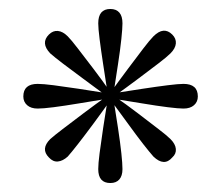

<svg xmlns="http://www.w3.org/2000/svg" viewBox="-20 -715 493 428"><path d="M221 -500Q215 -539 210 -571.5Q205 -604 202 -628Q199 -652 199 -663Q199 -695 226 -695Q239 -695 246 -687Q253 -679 253 -663Q253 -652 250.5 -628Q248 -604 243 -571.5Q238 -539 232 -500ZM232 -500Q238 -463 243 -430Q248 -397 250.5 -373.5Q253 -350 253 -338Q253 -323 246 -315Q239 -307 226 -307Q199 -307 199 -338Q199 -350 202 -373.5Q205 -397 210 -430Q215 -463 221 -500ZM226 -506Q264 -512 297 -517Q330 -522 354 -525Q378 -528 389 -528Q421 -528 421 -500Q421 -488 412.5 -480.5Q404 -473 389 -473Q378 -473 354 -476Q330 -479 297 -484.5Q264 -490 226 -496ZM226 -496Q189 -490 156 -484.5Q123 -479 99.5 -476Q76 -473 64 -473Q49 -473 40.5 -480.5Q32 -488 32 -500Q32 -528 64 -528Q76 -528 99.5 -525Q123 -522 156 -517Q189 -512 226 -506ZM223 -504Q246 -536 265.5 -562Q285 -588 299.5 -607Q314 -626 322 -634Q345 -657 364 -638Q373 -629 372 -618Q371 -607 360 -596Q352 -588 333 -573.5Q314 -559 288 -539.5Q262 -520 230 -497ZM230 -497Q208 -466 188 -439Q168 -412 153.5 -393.5Q139 -375 131 -366Q120 -356 109 -355Q98 -354 89 -364Q70 -383 92 -405Q101 -413 120 -427.5Q139 -442 165.5 -462Q192 -482 223 -504ZM223 -497Q192 -520 165.5 -539.5Q139 -559 120 -573.5Q101 -588 92 -596Q70 -619 89 -638Q98 -647 109 -646Q120 -645 131 -634Q139 -626 153.5 -607Q168 -588 188 -562Q208 -536 230 -504ZM230 -504Q262 -482 288 -462Q314 -442 333 -427.5Q352 -413 360 -405Q371 -394 372 -383Q373 -372 364 -364Q346 -343 322 -366Q314 -375 299.5 -393.5Q285 -412 265.5 -439Q246 -466 223 -497Z"/></svg>

Font: Montagu Slab Medium
Style: Regular
Weight: 500
Version: Version 1.000